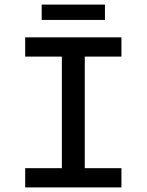

<svg xmlns="http://www.w3.org/2000/svg" viewBox="-20 -818 640 838"><path d="M90 0V-84H250V-571H90V-655H510V-571H350V-84H510V0ZM162 -731V-798H438V-731Z"/></svg>

Font: SauceCodePro Nerd Font Mono
Style: Regular
Weight: 500
Monospace: yes
Designer: Paul D. Hunt, Teo Tuominen
Foundry: Adobe Systems Incorporated
Version: Version 2.030;PS 1.000;hotconv 16.6.51;makeotf.lib2.5.65220;